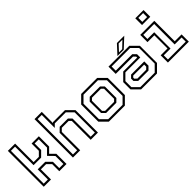

<svg xmlns="http://www.w3.org/2000/svg" viewBox="133 -1699 2648 2648"><g transform="rotate(-45 1457.5 -375.0)"><path d="M62.5 0V-700H204V-339H306L365.5 -398.5V-540H507V-339L436.5 -269L507 -197.5V0H365.5V-138.5L306 -197.5H204V0ZM92.5 -30.5H173.5V-228.5H320.5L395.5 -153V-30.5H476.5V-186L395.5 -269L476.5 -350V-511H395.5V-383.5L321 -309.5H173.5V-670.5H92.5Z M632 0V-749.5H773.5V-530.5L783 -540H1016.5L1119.5 -437V0H978V-368L947.5 -399H813.5L773.5 -358.5V0ZM662.5 -30H743.5V-370.5L803 -429.5H963L1008.5 -384.5V-30H1089.5V-424.5L1003.5 -510.5H788.5L743.5 -466V-720H662.5Z M1332.5 0 1229.5 -103V-437L1332.5 -540H1645L1748 -437V-103L1645 0ZM1349.5 -30H1630L1717.5 -117.5V-422.5L1630 -510H1348L1260 -422V-119.5ZM1390 -111 1341 -159.5V-382L1388.5 -429H1589.5L1636.5 -382.5V-157.5L1589.5 -111ZM1401.5 -141.5H1576L1606.5 -172V-368L1576 -398.5H1401.5L1371 -368V-172Z M1961 0 1858 -103V-245.5L1961 -348.5H2233V-368L2202.5 -398.5H1865V-540H2271.5L2374.5 -437V-103L2271.5 0ZM2016 -111 1969 -157.5V-203L2008 -242H2265V-159.5L2216.5 -111ZM1976 -30H2257L2346 -119.5V-422.5L2258 -510.5H1897V-429.5H2218L2265 -382.5V-319.5H1974.5L1888.5 -233.5V-117.5ZM2030 -141.5H2202.5L2233 -172V-212H2020L1999 -191V-172ZM2055.5 -556 2177.5 -688H2321L2179 -556ZM2106.5 -576.5H2169L2264 -667H2190.5Z M2598 -618.5V-750H2759V-618.5ZM2631.5 -646.5H2725.5V-724.5H2631.5ZM2484.5 0V-141.5H2618V-398.5H2484.5V-540H2759V-141.5H2892.5V0ZM2514.5 -30H2862.5V-111H2727V-510.5H2514.5V-429.5H2646.5V-111H2514.5Z"/></g></svg>

Font: Tourney Thin Light
Style: Regular
Weight: 300
Version: Version 1.015